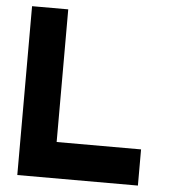

<svg xmlns="http://www.w3.org/2000/svg" viewBox="-51 -746 702 793"><g transform="rotate(5 300.0 -350.0)"><path d="M50 0H550V-150H200V-700H50Z"/></g></svg>

Font: LS-VG5000 Bold
Style: Regular
Weight: 400
Designer: Justin Bihan, 2021
Foundry: Justin Bihan, 2021
Version: Version 1.000;Glyphs 3.1.2 (3151)